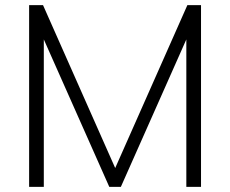

<svg xmlns="http://www.w3.org/2000/svg" viewBox="-20 -725 893 745"><path d="M93 0V-705H147L427 -73L707 -705H760V0H703V-572L449 0H404L150 -572V0Z"/></svg>

Font: Mulish Light
Style: Regular
Weight: 300
Designer: Vernon Adams
Foundry: Vernon Adams
Version: Version 3.603; ttfautohint (v1.8.3)